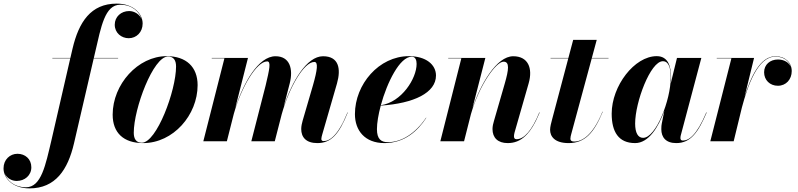

<svg xmlns="http://www.w3.org/2000/svg" viewBox="-230 -780 4404 1060"><path d="M59 -460V-458H158L54 -6C21.5 130.5 -1.5 254 -87 254C-150.5 254 -191.5 217 -204.5 176.5C-193 203.5 -165.5 219 -138 219C-93.5 219 -57 188.5 -57 143.5C-57 98 -91 69 -133.5 69C-175 69 -210.5 101 -210.5 149.5C-210.5 203 -161.5 260 -67 260C76 260 144.5 157.5 178.5 11.5L287.5 -458H422V-460H288L296 -494.5C328 -631 348.5 -754 434 -754C499 -754 540.5 -715 552 -673.5C541 -701.5 511.5 -719 483 -719C438.5 -719 403.5 -687.5 403.5 -643.5C403.5 -598 440.5 -569 480.5 -569C523.5 -569 557.5 -602.5 557.5 -650C557.5 -703 508.5 -760 414 -760C271.5 -760 205 -658.5 170.5 -511.5L158.5 -460Z M560.5 10C726.5 10 861 -145 861 -310C861 -410 798.5 -470 690 -470C531.5 -470 392 -314.5 392 -147C392 -47 452 10 560.5 10ZM553 8C522 8 508.5 -13 508.5 -47C508.5 -181 616 -468 697.5 -468C728.5 -468 742 -447 742 -413C742 -279 634.5 8 553 8Z M1287 0 1325.5 -150C1367 -297.5 1447.5 -438 1505.5 -438C1527.5 -438 1522.5 -395 1497.5 -308L1441 -114.5C1437 -101 1433 -82.5 1433 -68C1433 -22.5 1459.5 10 1522 10C1598 10 1641.5 -38.5 1690 -159L1688.5 -159.5C1636 -29 1588.5 -1 1556.5 -1C1548.5 -1 1544 -5.5 1544 -12.5C1544 -19 1546.5 -29 1549 -37.5L1630.5 -319.5C1653.5 -400.5 1640.5 -469.5 1553.5 -469.5C1463 -469.5 1382 -329.5 1336.5 -192L1369.5 -319.5C1390 -400 1370 -469.5 1291 -469.5C1196.5 -469.5 1114 -322 1069 -184L1139 -460H939V-458H1009L892.5 0H1022.5L1061 -152C1102.5 -299 1186.5 -441 1245 -441C1267.5 -441 1257.5 -396.5 1236.5 -308L1157.5 0Z M1851 -67C1851 -101.5 1859 -148 1872 -197C2055.5 -209 2177 -268 2177 -363C2177 -423 2122 -470 2027.5 -470C1862 -470 1729.5 -314.5 1729.5 -150C1729.5 -60 1784 10 1892.5 10C2004 10 2077 -58.5 2123.5 -129.5L2122 -130C2064.5 -44.5 1988 5 1911.5 5C1875 5 1851 -11 1851 -67ZM2043 -467C2064 -467 2070 -447.5 2070 -427C2070 -346.5 1987.5 -216 1872.5 -199C1907 -325 1977 -467 2043 -467Z M2317 -458 2201 0H2332L2370 -150C2415.5 -308.5 2508 -439.5 2550 -439.5C2584.5 -439.5 2579 -396 2556.5 -318L2497 -112C2493 -99.5 2489 -82.5 2489 -67.5C2489 -19.5 2518.5 10 2573 10C2646.5 10 2700 -38.5 2749.5 -159L2747.5 -159.5C2707 -60 2663.5 -11.5 2622 -11.5C2611 -11.5 2607.5 -17.5 2607.5 -28.5C2607.5 -33.5 2609 -41.5 2610.5 -47.5L2688.5 -319.5C2713 -404.5 2685 -469.5 2603.5 -469.5C2511 -469.5 2422.5 -314 2378.5 -183.5L2449.5 -460H2244.5V-458Z M3097.5 -163 3096 -163.5C3042 -30 2982 1.5 2940 1.5C2926.5 1.5 2919 -3.5 2919 -13.5C2919 -22.5 2921.5 -31.5 2923.5 -39L3037 -458H3129.5V-460H3037.5L3064.5 -560H2934.5L2908 -460H2809.5V-458H2907.5L2818.5 -122.5C2813 -102.5 2807 -79 2807 -63.5C2807 -26.5 2832.5 10 2909.5 10C2999.5 10 3050 -47.5 3097.5 -163Z M3475 -350C3475 -412.5 3459.5 -470 3395.5 -470C3272.5 -470 3147 -305.5 3147 -152.5C3147 -52.5 3184.5 10 3276.5 10C3350.5 10 3405 -77 3438 -169.5L3437.5 -168L3423.5 -97.5C3422 -90.5 3421 -81 3421 -67C3421 -22 3446 10 3503.5 10C3582.5 10 3624.5 -49 3671.5 -159L3669.5 -159.5C3615.5 -31.5 3572.5 -4 3540 -4C3530.5 -4 3526.5 -9.5 3526.5 -17.5C3526.5 -22 3527 -27 3528.5 -33L3642 -460H3507.5L3473 -319.5C3474.5 -330.5 3475 -341 3475 -350ZM3473 -351.5C3473 -228.5 3392 -19 3320.5 -19C3292.5 -19 3276.5 -46 3276.5 -98C3276.5 -215.5 3361 -442 3429.5 -442C3462.5 -442 3473 -404.5 3473 -351.5Z M3808 -458 3691.5 0H3820.5L3866 -187C3897.5 -305 3952.5 -467.5 4051 -467.5C4095 -467.5 4127 -444 4136.5 -409C4126.5 -436 4097.5 -451.5 4065 -451.5C4021 -451.5 3988.5 -423 3988.5 -381C3988.5 -338 4020.5 -306.5 4064.5 -306.5C4110 -306.5 4141 -342 4141 -387.5C4141 -435.5 4104 -469.5 4051 -469.5C3966.5 -469.5 3913.5 -353.5 3880.5 -245L3933 -460H3727V-458Z"/></svg>

Font: Bodoni* 96pt
Style: Bold Italic
Weight: 700
Italic angle: -13°
Version: Version 2.3